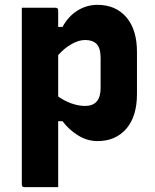

<svg xmlns="http://www.w3.org/2000/svg" viewBox="-20 -572 640 792"><path d="M70 -540H209Q220 -540 220 -529V-461H238Q261 -504 299 -528Q337 -552 382 -552Q457 -552 501 -501Q545 -450 545 -358V-184Q545 -92 501 -41Q457 10 382 10Q340 10 302 -13.5Q264 -37 238 -72H220V200H81Q70 200 70 189ZM331 -407Q305 -407 275 -390Q245 -373 220 -345V-174Q245 -156 274.5 -145.5Q304 -135 331 -135Q395 -135 395 -209V-333Q395 -374 378 -391Q362 -407 331 -407Z"/></svg>

Font: Recursive Sn Lnr St XBd
Style: Regular
Weight: 800
Version: Version 1.079;hotconv 1.0.112;makeotfexe 2.5.65598; ttfautoh